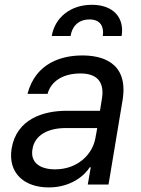

<svg xmlns="http://www.w3.org/2000/svg" viewBox="-20 -790 605 822"><path d="M188.6 12.4C282.7 12.4 340.9 -37.3 364.3 -73.9H368.6L355.8 0H444.6L504.6 -360.1C532.7 -529.8 406.6 -552.6 332.7 -552.6C246.4 -552.6 133.2 -522.7 97.7 -388.1H183.6C198.2 -441.1 247.5 -475.5 324.9 -475.5C399.5 -475.5 427.2 -434.7 416.5 -368.3L408 -315.7H265.3C163.4 -315.7 51.1 -279.5 29.8 -154.5C12.8 -47.9 84.9 12.4 188.6 12.4ZM119 -151.3C128.6 -213.4 188.2 -241.8 261.7 -241.8H396.3L388.1 -197.1C375.4 -128.9 312.5 -65 215.9 -65C150.6 -65 109 -94.5 119 -151.3ZM201.7 -636H282.3C287.6 -672.6 311.8 -706.7 363.3 -706.7C411.6 -706.7 425.8 -674 420.1 -636H500.7C513.5 -713.8 465.6 -769.5 373.2 -769.5C280.9 -769.5 214.5 -713.8 201.7 -636Z"/></svg>

Font: Margiela Sans Text
Style: Italic
Weight: 400
Italic angle: -9.39999°
Designer: Stefan Endress, Andreas Faust
Version: Version 1.100;FEAKit 1.0